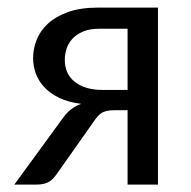

<svg xmlns="http://www.w3.org/2000/svg" viewBox="-20 -498 514 518"><path d="M406.2 0H324.2V-200.7H289.6Q276.9 -200.7 268.1 -198.7Q259.3 -196.8 253.2 -192.6Q247.1 -188.5 242.2 -182.6Q237.3 -176.8 232.4 -169.4L133.3 -28.8Q128.4 -22 123.5 -16.6Q118.7 -11.2 112.3 -7.6Q106 -3.9 97.7 -2Q89.4 0 78.1 0H18.6L150.9 -181.2Q170.4 -208 199.2 -217.8Q163.6 -222.2 138.9 -234.4Q114.3 -246.6 98.9 -263.4Q83.5 -280.3 76.4 -300.3Q69.3 -320.3 69.3 -341.3Q69.3 -366.2 78.9 -390.6Q88.4 -415 109.4 -434.3Q130.4 -453.6 163.8 -465.6Q197.3 -477.5 244.6 -477.5H406.2ZM154.8 -336.9Q154.8 -298.3 182.1 -276.9Q209.5 -255.4 256.3 -255.4H324.2V-420.4H247.1Q221.2 -420.4 203.4 -412.6Q185.5 -404.8 174.8 -392.8Q164.1 -380.9 159.4 -366Q154.8 -351.1 154.8 -336.9Z"/></svg>

Font: Carlito
Style: Regular
Weight: 400
Designer: Lukasz Dziedzic
Foundry: tyPoland Lukasz Dziedzic
Version: Version 1.103; Beta1; all basic design good, some composites